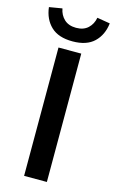

<svg xmlns="http://www.w3.org/2000/svg" viewBox="-143 -895 567 945"><g transform="rotate(15 141.0 -422.5)"><path d="M83 0V-654H199V0ZM141 -701Q69 -701 31 -737.5Q-7 -774 -14 -834L52 -845Q58 -812 80.5 -791Q103 -770 141 -770Q179 -770 201.5 -791Q224 -812 230 -845L296 -834Q289 -774 251 -737.5Q213 -701 141 -701Z"/></g></svg>

Font: TT Toshiba Sans Medium
Style: Regular
Weight: 500
Designer: Paul D. Hunt
Foundry: Toshiba Corporation
Version: Version 2.020;PS 2.000;hotconv 1.0.86;makeotf.lib2.5.63406